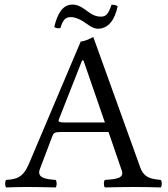

<svg xmlns="http://www.w3.org/2000/svg" viewBox="-20 -820 735 842"><path d="M155 -79 210 -224C215 -237 221 -241 245 -241H456L514 -72C526 -38 488 -34 440 -31C434 -25 434 -4 440 2C477 1 532 0 571 0C612 0 650 1 685 2C691 -4 691 -25 685 -31C646 -35 612 -38 595 -86L389 -658C374 -649 347 -638 334 -638L107 -102C81 -40 51 -34 7 -31C1 -25 1 -4 7 2C33 1 66 0 96 0C137 0 187 1 224 2C230 -4 230 -25 224 -31C186 -34 139 -38 155 -79ZM263 -283C241 -283 234 -286 238 -296L340 -555H346L440 -283ZM422 -747C403 -747 386 -754 370 -766C350 -780 328 -800 298 -800C255 -800 232 -761 218 -702C224 -696 234 -695 245 -697C255 -730 265 -745 291 -745C308 -745 327 -737 345 -726C366 -712 387 -694 409 -694C455 -694 484 -733 496 -793C490 -797 480 -800 469 -799C455 -757 444 -747 422 -747Z"/></svg>

Font: Libertinus Math
Style: Regular
Weight: 400
Designer: Philipp H. Poll, Khaled Hosny
Foundry: Caleb Maclennan
Version: Version 7.050;RELEASE